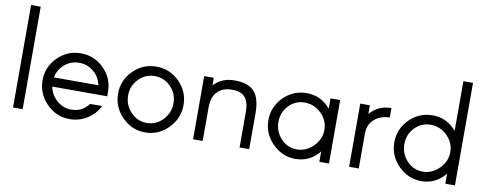

<svg xmlns="http://www.w3.org/2000/svg" viewBox="-62 -1010 3331 1317"><g transform="rotate(10 1604.0 -351.5)"><path d="M65 0V-714H132V0Z M688 -219V-188H305Q316 -132 359.5 -93.5Q403 -55 460 -55Q535 -55 582 -116H665Q637 -58 581.5 -23.5Q526 11 460 11Q367 11 299.5 -57.5Q232 -126 232 -219Q232 -313 299 -380Q366 -447 460 -447Q554 -447 621 -380Q688 -313 688 -219ZM460 -381Q402 -381 359 -344.5Q316 -308 305 -252H615Q604 -308 560.5 -344.5Q517 -381 460 -381Z M758 -219Q758 -313 825 -380Q892 -447 986 -447Q1080 -447 1147 -380Q1214 -313 1214 -219Q1214 -126 1146.5 -57.5Q1079 11 986 11Q893 11 825.5 -57.5Q758 -126 758 -219ZM828 -219Q828 -153 874 -104Q920 -55 986 -55Q1052 -55 1098 -104Q1144 -153 1144 -219Q1144 -286 1098 -333.5Q1052 -381 986 -381Q920 -381 874 -333.5Q828 -286 828 -219Z M1319 0V-440H1386V-387Q1441 -447 1530 -447Q1625 -447 1667.5 -401Q1710 -355 1710 -251V0H1643V-251Q1643 -381 1530 -381Q1462 -383 1424 -345Q1386 -307 1386 -234V0Z M2033 11Q1940 11 1872.5 -57.5Q1805 -126 1805 -219Q1805 -313 1872 -380Q1939 -447 2033 -447Q2133 -447 2199 -368V-440H2266V2H2199V-70Q2133 11 2033 11ZM2031 -55Q2096 -55 2145.5 -104.5Q2195 -154 2195 -219Q2195 -285 2146 -333Q2097 -381 2031 -381Q1965 -381 1920 -333.5Q1875 -286 1875 -219Q1875 -153 1920 -104Q1965 -55 2031 -55Z M2473 -440V-380Q2532 -447 2622 -447V-381Q2560 -381 2516.5 -344Q2473 -307 2473 -243V0H2406V-440Z M3076 0V-70Q3010 11 2910 11Q2817 11 2749.5 -57.5Q2682 -126 2682 -219Q2682 -313 2749 -380Q2816 -447 2910 -447Q3010 -447 3076 -368V-714H3143V0ZM2908 -55Q2973 -55 3022.5 -104.5Q3072 -154 3072 -219Q3072 -285 3023 -333Q2974 -381 2908 -381Q2842 -381 2797 -333.5Q2752 -286 2752 -219Q2752 -153 2797 -104Q2842 -55 2908 -55Z"/></g></svg>

Font: Arcon
Style: Regular
Weight: 400
Designer: M. Zarth
Foundry: martin zarth - visuelle & digitale kommunikation
Version: Version 1.131;PS 001.131;hotconv 1.0.70;makeotf.lib2.5.58329